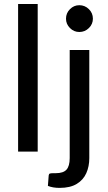

<svg xmlns="http://www.w3.org/2000/svg" viewBox="-20 -758 539 960"><path d="M168.5 0H70.5V-738H168.5ZM278 181.5Q244.5 181.5 219.5 171.5L223.5 119Q224.5 111.5 229.2 109.8Q234 108 245.5 108H258Q296.5 108 312.5 90.2Q328.5 72.5 328.5 32.5V-508H426.5V32.5Q426.5 74 411.5 107.8Q396.5 141.5 363.8 161.5Q331 181.5 278 181.5ZM376.5 -598Q349.5 -598 329.8 -617.8Q310 -637.5 310 -664.5Q310 -692.5 329.8 -712.2Q349.5 -732 376.5 -732Q404.5 -732 424.5 -712.2Q444.5 -692.5 444.5 -664.5Q444.5 -637.5 424.5 -617.8Q404.5 -598 376.5 -598Z"/></svg>

Font: Verano Sans Medium
Style: Regular
Weight: 500
Designer: Lukasz Dziedzic with Adam Twardoch and Botio Nikoltchev
Foundry: tyPoland Lukasz Dziedzic
Version: Version 3.001;December 28, 2019;FontCreator 12.0.0.2547 64-b